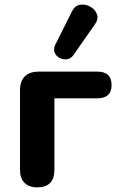

<svg xmlns="http://www.w3.org/2000/svg" viewBox="-20 -798 509 826"><path d="M140 8Q105 8 85.5 -11.5Q66 -31 66 -67V-408Q66 -490 149 -490H398Q460 -490 460 -432Q460 -375 398 -375H214V-67Q214 8 140 8ZM296 -561Q284 -545 267.5 -543Q251 -541 236 -549Q221 -557 215 -572Q209 -587 218 -606L289 -748Q302 -774 324.5 -777.5Q347 -781 368 -769.5Q389 -758 397 -737Q405 -716 388 -693Z"/></svg>

Font: Chiron GoRound TC
Style: Bold
Weight: 700
Designer: Ryoko NISHIZUKA 西塚涼子 (kana, bopomofo & ideographs); Paul D. Hunt (Latin, Greek & Cyrillic); Sandoll Communications 산돌커뮤니
Foundry: Adobe
Version: Version 1.000;hotconv 1.1.1;makeotfexe 2.6.0